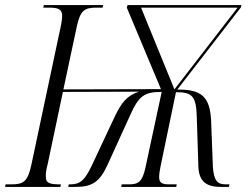

<svg xmlns="http://www.w3.org/2000/svg" viewBox="-41 -734 976 754"><path d="M-21 0H196L198 -10C154 -10 139 -14 139 -41C138 -53 141 -69 147 -93L206 -373L505 -374C457 -359 436 -330 411 -279L319 -83C292 -27 275 -10 235 -10H229L227 0H257C322 0 351 -21 381 -86L469 -279C504 -358 525 -373 594 -373L530 -75C518 -20 502 -10 466 -10H437L435 0H651L653 -10H623C596 -10 584 -16 584 -38C584 -50 586 -64 590 -83L650 -372C716 -372 730 -356 732 -268L738 -80C740 -24 767 0 825 0H858L860 -10H845C813 -10 799 -24 795 -79L788 -262C783 -352 752 -384 655 -382L905 -705L907 -714H460L457 -704L591 -384L208 -383L260 -627C274 -694 291 -704 338 -704H362L364 -714H131L129 -704H151C186 -704 203 -699 203 -672C203 -661 201 -645 196 -623L82 -86C68 -20 50 -10 4 -10H-19ZM644 -383 513 -704H892Z"/></svg>

Font: Noto Serif Display Condensed Light
Style: Italic
Weight: 300
Width: 3
Italic angle: -12°
Designer: Monotype Design Team
Foundry: Monotype Imaging Inc.
Version: Version 2.009